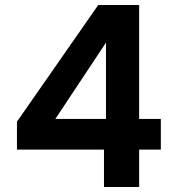

<svg xmlns="http://www.w3.org/2000/svg" viewBox="-20 -750 702 770"><path d="M397 0V-150H48V-262L374 -730H538V-273H625V-150H538V0ZM202 -273H405V-579Z"/></svg>

Font: Parkinsans SemiBold
Style: Regular
Weight: 600
Designer: Red Stone, Indian Type Foundry
Foundry: Indian Type Foundry
Version: Version 1.000